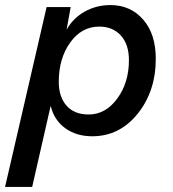

<svg xmlns="http://www.w3.org/2000/svg" viewBox="-46 -528 683 758"><path d="M390 -508Q469 -508 519 -451Q569 -394 569 -296Q569 -168 497.5 -79Q426 10 318 10Q256 10 212 -21.5Q168 -53 154 -110L81 210H-26L138 -500H233L217 -411Q243 -457 289 -482.5Q335 -508 390 -508ZM304 -76Q371 -76 417 -139Q463 -202 463 -290Q463 -353 431 -388Q399 -423 346 -423Q276 -423 231 -360Q186 -297 186 -205Q186 -146 216.5 -111Q247 -76 304 -76Z"/></svg>

Font: Elaine Sans Medium
Style: Italic
Weight: 500
Italic angle: -13°
Designer: Wei Huang
Foundry: Wei Huang
Version: Version 2.001;December 24, 2019;FontCreator 12.0.0.2547 64-b